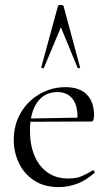

<svg xmlns="http://www.w3.org/2000/svg" viewBox="-20 -750 448 782"><path d="M219 12Q159 12 118 -15.5Q77 -43 56.5 -87Q36 -131 36 -180Q36 -241 64 -289.5Q92 -338 140.5 -366.5Q189 -395 247 -395Q304 -395 333.5 -365Q363 -335 363 -281Q363 -268 360.5 -261.5Q358 -255 351 -255H295Q299 -316 277 -345.5Q255 -375 214 -375Q161 -375 131.5 -333Q102 -291 102 -218Q102 -161 120 -117Q138 -73 173 -48Q208 -23 258 -23Q292 -23 314 -33Q336 -43 358 -56Q360 -58 363.5 -53.5Q367 -49 365 -46Q330 -15 293.5 -1.5Q257 12 219 12ZM84 -254 83 -267 310 -271V-255ZM306 -476Q308 -474 302.5 -472.5Q297 -471 296 -474L228 -639L159 -474Q158 -471 152.5 -472.5Q147 -474 148 -476L216 -725Q217 -730 227 -730Q237 -730 239 -725Z"/></svg>

Font: Cormorant Infant Light
Style: Regular
Weight: 400
Version: Version 4.001